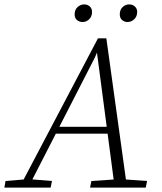

<svg xmlns="http://www.w3.org/2000/svg" viewBox="-50 -852 734 872"><path d="M-30 0 -25 -30 72 -38H87L186 -30L180 0ZM38 0 395 -678H433L527 0H471L388 -631H398L381 -591L78 0ZM186 -245 197 -276H470L469 -245ZM359 0 365 -30 486 -38H505L618 -30L612 0ZM325 -752Q310 -752 299.5 -761Q289 -770 289 -787Q289 -808 302.5 -820Q316 -832 332 -832Q348 -832 358 -822.5Q368 -813 368 -798Q368 -777 355 -764.5Q342 -752 325 -752ZM529 -752Q515 -752 504.5 -761Q494 -770 494 -787Q494 -808 507 -820Q520 -832 537 -832Q552 -832 562.5 -822.5Q573 -813 573 -798Q573 -777 559.5 -764.5Q546 -752 529 -752Z"/></svg>

Font: Source Serif 4 18pt Light
Style: Italic
Weight: 300
Italic angle: -12°
Designer: Frank Grießhammer
Foundry: Adobe Systems Incorporated
Version: Version 4.004;hotconv 1.0.116;makeotfexe 2.5.65601